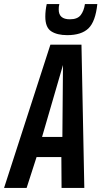

<svg xmlns="http://www.w3.org/2000/svg" viewBox="-54 -925 499 945"><path d="M-34 0 194 -705H347L361 0H249L248 -152H126L77 0ZM153 -251H253L256 -605ZM277 -752Q227 -752 198 -771Q169 -790 169 -843Q169 -873 176 -905H238Q236 -897 235.5 -891Q235 -885 235 -878Q235 -830 290 -830Q327 -830 343 -850.5Q359 -871 364 -905H425Q416 -819 381.5 -785.5Q347 -752 277 -752Z"/></svg>

Font: Georama Condensed SemiBold
Style: Italic
Weight: 600
Width: 3
Italic angle: -9°
Designer: Jean-Baptiste Levee
Foundry: Production Type
Version: Version 1.000